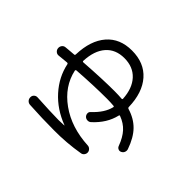

<svg xmlns="http://www.w3.org/2000/svg" viewBox="-189 -1049 1379 1379"><g transform="rotate(-45 500.0 -360.0)"><path d="M614.3 -602.5Q606.4 -602.5 606.4 -594.7Q619.1 -411.1 619.1 -290Q619.1 -250 616.2 -215.8Q616.2 -208 623 -208Q723.6 -213.9 780.3 -266.1Q836.9 -318.4 836.9 -407.2Q836.9 -496.1 778.8 -546.9Q720.7 -597.7 614.3 -602.5ZM132.8 -144.5Q111.3 -271.5 112.3 -400.4Q112.3 -515.6 120.1 -649.4Q121.1 -665 132.3 -675.8Q143.6 -686.5 161.1 -686.5Q176.8 -686.5 187 -675.3Q197.3 -664.1 196.3 -648.4Q188.5 -511.7 187.5 -427.7Q187.5 -410.2 189.5 -372.1Q189.5 -370.1 190.4 -370.1Q191.4 -370.1 191.4 -371.1Q236.3 -489.3 322.3 -566.4Q408.2 -643.6 515.6 -666Q522.5 -667 523.4 -674.8Q522.5 -689.5 519.5 -716.3Q516.6 -743.2 515.6 -753.9Q513.7 -769.5 524.4 -781.7Q535.2 -793.9 551.3 -794.9Q567.4 -795.9 579.6 -786.1Q591.8 -776.4 592.8 -759.8Q593.8 -749 596.2 -722.7Q598.6 -696.3 599.6 -680.7Q599.6 -672.9 610.4 -672.9Q753.9 -668 834 -598.6Q914.1 -529.3 914.1 -407.2Q914.1 -282.2 834 -211.4Q753.9 -140.6 611.3 -136.7Q602.5 -136.7 599.6 -128.9Q577.1 -53.7 528.3 -5.9Q479.5 42 392.6 72.3Q378.9 77.1 364.7 71.8Q350.6 66.4 343.8 51.8Q337.9 40 343.3 27.3Q348.6 14.6 362.3 9.8Q425.8 -13.7 463.4 -47.9Q501 -82 520.5 -134.8Q524.4 -142.6 515.6 -144.5Q418.9 -167 341.8 -252Q332 -262.7 332.5 -278.3Q333 -293.9 343.8 -304.7Q354.5 -314.5 368.7 -314.9Q382.8 -315.4 392.6 -303.7Q460 -231.4 530.3 -214.8Q539.1 -212.9 539.1 -221.7Q542 -253.9 542 -290Q542 -423.8 530.3 -588.9Q530.3 -591.8 527.3 -594.2Q524.4 -596.7 521.5 -595.7Q389.6 -567.4 302.7 -445.8Q215.8 -324.2 207 -149.4Q206.1 -135.7 195.8 -125.5Q185.5 -115.2 171.9 -114.3Q158.2 -113.3 146.5 -122.1Q134.8 -130.9 132.8 -144.5Z"/></g></svg>

Font: Rounded Mgen+ 2m regular
Style: Regular
Weight: 400
Designer: [Source Han Sans]
Ryoko NISHIZUKA  (kana & ideographs); Paul D. Hunt (Latin, Greek & Cyrillic); Wenlong ZHANG  (bopomofo
Version: Version 1.059.20150602